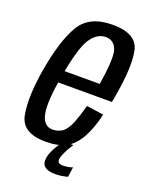

<svg xmlns="http://www.w3.org/2000/svg" viewBox="-138 -676 683 876"><g transform="rotate(20 203.5 -238.0)"><path d="M148.4 3.6 159.6 -59.3Q115.6 -59.3 104.2 -114.6Q92.7 -169.2 115.8 -300.1Q140.3 -443 170.8 -491.4Q201.9 -539.2 244.3 -539.2Q288.7 -539.2 301.3 -492.2Q310.7 -447.9 291.4 -328.6H111.2L101 -270.2H371.5Q375.2 -285.2 377.3 -300.7Q404.1 -452.5 387.8 -527.8Q371.2 -602.6 255.5 -602.6Q142.5 -602.6 97.4 -526.4Q52.6 -450.8 26.5 -300.5Q3.2 -163.2 18.6 -79.2Q33.3 3.6 148.4 3.6ZM159.6 -59.3 148.4 3.6Q207.9 3.6 246.5 -16.3Q283.7 -36.3 310.8 -83.2Q337.1 -129.9 354.2 -202.2L271.3 -214.3Q258.4 -166.1 242.9 -126.4Q226.2 -87.1 206.1 -72.8Q185 -59.3 159.6 -59.3ZM239 127.5Q252.8 127.5 265.7 126Q278.5 124.5 288.1 122.2Q297.7 119.9 300.5 118.9L307.1 70.8Q304.2 72.3 296.2 74.5Q288.1 76.7 278.4 77.9Q268.7 79.1 259.2 79.1Q247.3 79.1 240.9 74.3Q234.5 69.5 234.5 60.2Q234.5 49.9 241.5 33.3Q248.5 16.7 258 0.1Q267.5 -16.4 273.6 -25.2H228Q218.3 -14.1 206 4.8Q193.6 23.8 185 45Q176.4 66.1 176.4 84.2Q176.4 100.9 185.2 110.4Q193.9 119.8 208.5 123.7Q223 127.5 239 127.5Z"/></g></svg>

Font: Anybody Thin Condensed
Style: Italic
Weight: 100
Width: 3
Italic angle: -10°
Version: Version 1.113;gftools[0.9.25]